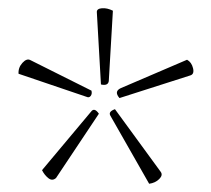

<svg xmlns="http://www.w3.org/2000/svg" viewBox="-20 -701 513 466"><path d="M244 -504Q242 -492 225 -496L215 -672Q215 -680 227.5 -681Q240 -682 254 -675ZM202 -481Q204 -473 200 -468Q196 -463 190 -466L25 -522Q24 -537 34.5 -548.5Q45 -560 54 -555ZM434 -556Q445 -550 448.5 -535.5Q452 -521 442 -518L270 -463Q256 -479 273 -487ZM248 -420Q242 -430 259 -436L370 -284Q376 -276 366.5 -266.5Q357 -257 342 -255ZM201 -430Q209 -441 220 -425L116 -269Q107 -261 97.5 -268.5Q88 -276 82 -288Z"/></svg>

Font: Yanone Kaffeesatz Thin
Style: Regular
Weight: 250
Designer: Yanone (Cyrillic: Daniel Pouzeot)
Foundry: Yanone
Version: Version 1.003;PS 001.003;hotconv 1.0.88;makeotf.lib2.5.64775